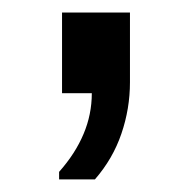

<svg xmlns="http://www.w3.org/2000/svg" viewBox="-20 -149 294 307"><path d="M74.5 137.8V125.8Q100.5 96.5 113.6 65.2Q126.8 34 126.8 0H79.2V-129H187.8V-17.5Q187.8 24.8 174.1 64.8Q160.5 104.8 131.8 137.8Z"/></svg>

Font: Chivo Medium
Style: Regular
Weight: 500
Designer: Hector Gatti
Foundry: Omnibus-Type
Version: Version 2.002